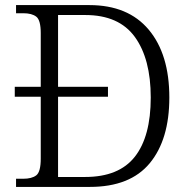

<svg xmlns="http://www.w3.org/2000/svg" viewBox="-20 -734 744 754"><path d="M43 0V-32H71Q105 -32 122.5 -45.5Q140 -59 140 -111V-354H38V-393H140V-604Q140 -655 122.5 -668.5Q105 -682 72 -682H43V-714H331Q483 -714 564 -617.5Q645 -521 645 -351Q645 -186 568 -93Q491 0 333 0ZM314 -39Q447 -39 509.5 -118.5Q572 -198 572 -351Q572 -503 509.5 -589Q447 -675 315 -675H208V-393H404V-354H208V-39Z"/></svg>

Font: Noto Serif Malayalam Light
Style: Regular
Weight: 300
Designer: Indian type Foundry, Jelle Bosma, Monotype Design Team
Foundry: Monotype Imaging Inc.
Version: Version 2.104; ttfautohint (v1.8.4.7-5d5b)